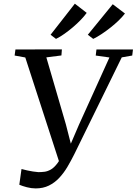

<svg xmlns="http://www.w3.org/2000/svg" viewBox="-20 -1012 743 1044"><path d="M174 12.5Q150.5 12.5 125.8 6Q101 -0.5 85 -7.5L97 -93Q111.5 -89 127.2 -85.5Q143 -82 159 -79.5Q175 -77 188.5 -76Q204.5 -76 221.5 -78Q238.5 -80 256.5 -90.2Q274.5 -100.5 292.5 -124.5Q310.5 -148.5 328.5 -193L308.5 -111L117.5 -699.5L59.5 -710L64 -743L316.5 -743.5L314 -710.5L232 -700L338 -336.5L375.5 -190.5L347 -188.5L409 -333L575 -699.5L500.5 -710L504.5 -743H703L699 -710L642 -700L384.5 -174.5Q366.5 -138.5 346.8 -105Q327 -71.5 302.2 -45Q277.5 -18.5 246 -3Q214.5 12.5 174 12.5ZM255 -823 387 -992 451.5 -942Q438.5 -924 419 -903.8Q399.5 -883.5 376.5 -864Q353.5 -844.5 329.8 -827.8Q306 -811 284.5 -800.5ZM457.5 -823 593 -989 659.5 -938.5Q646 -921 625.8 -901.2Q605.5 -881.5 581.5 -862.5Q557.5 -843.5 533 -827.2Q508.5 -811 487 -800.5Z"/></svg>

Font: Merriweather 72pt
Style: Italic
Weight: 400
Italic angle: -7.8°
Version: Version 2.101